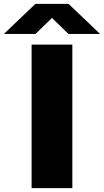

<svg xmlns="http://www.w3.org/2000/svg" viewBox="-92 -970 536 990"><path d="M71 0V-740H281V0ZM-72 -795 90.5 -950H261.5L424 -795H261L176 -877.5L91 -795Z"/></svg>

Font: Encode Sans Expanded Expanded ExtraBold
Style: Regular
Weight: 800
Width: 7
Designer: Multiple Designers
Foundry: Impallari Type
Version: Version 3.000; ttfautohint (v1.8.3) -l 8 -r 50 -G 200 -x 14 